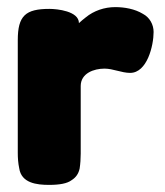

<svg xmlns="http://www.w3.org/2000/svg" viewBox="-20 -520 463 540"><path d="M412 -430C412 -451 401 -471 382 -481C359 -495 330 -500 304 -500C274 -500 244 -490 221 -471C214 -466 209 -461 202 -455C202 -489 140 -495 119 -495C52 -495 30 -476 30 -407V-90C30 -76 31 -61 34 -47C40 -5 83 0 118 0C148 0 169 -4 181 -13C194 -21 201 -32 204 -46C206 -59 207 -74 207 -88V-278C207 -314 244 -327 274 -327C298 -327 322 -315 346 -315C394 -315 412 -392 412 -430Z"/></svg>

Font: Periwinkle
Style: Bold
Weight: 700
Version: Version 2.001